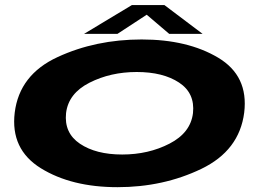

<svg xmlns="http://www.w3.org/2000/svg" viewBox="-20 -752 1080 776"><path d="M455 4.5Q640 4.5 793.8 -69.5Q947.5 -143.5 967 -297Q985 -445.5 861.5 -519Q738 -592.5 552.5 -592.5Q366.5 -592.5 212.5 -521.2Q58.5 -450 39.5 -297Q21.5 -148.5 145.2 -72Q269 4.5 455 4.5ZM474 -127.5Q368 -127.5 303.2 -171Q238.5 -214.5 247 -295Q256.5 -374.5 341.8 -417.8Q427 -461 532.5 -461Q639 -461 703.8 -418.2Q768.5 -375.5 760 -295Q750.5 -215.5 665.2 -171.5Q580 -127.5 474 -127.5ZM319.5 -615H454.5L573 -692.5L664 -615H799L644.5 -731.5H513Z"/></svg>

Font: Anybody ExtraExpanded
Style: Bold Italic
Weight: 700
Width: 8
Italic angle: -10°
Version: Version 1.113;gftools[0.9.25]